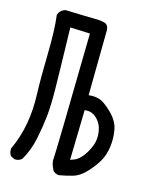

<svg xmlns="http://www.w3.org/2000/svg" viewBox="-118 -865 737 942"><g transform="rotate(15 250.0 -393.5)"><path d="M272.5 2Q256.8 0 245.1 -9.8Q231.4 -31.2 227.5 -58.6Q231.4 -104.5 241.2 -709L140.6 -712.9Q146.5 -478.5 147.5 -397Q148.4 -315.4 142.6 -260.7Q136.7 -206.1 124 -144.5Q111.3 -83 80.1 -29.3Q64.5 -15.6 43 -17.6L23.4 -27.3Q11.7 -43 13.7 -64.5Q44.9 -131.8 57.6 -203.1Q70.3 -274.4 67.4 -351.6Q64.5 -428.7 67.4 -555.2Q70.3 -681.6 60.5 -755.9Q69.3 -781.2 95.7 -789.1Q210 -785.2 243.2 -785.2Q276.4 -785.2 295.9 -779.3Q315.4 -773.4 317.4 -748L313.5 -415Q342.8 -418.9 368.2 -411.1Q393.6 -403.3 432.6 -365.2Q471.7 -327.1 479.5 -284.2Q487.3 -241.2 481.4 -198.2Q475.6 -155.3 457 -123Q438.5 -90.8 407.2 -57.1Q376 -23.4 341.8 -13.7Q307.6 -3.9 272.5 2ZM333 -94.7Q354.5 -106.4 372.1 -130.9Q389.6 -155.3 401.4 -186.5Q413.1 -217.8 407.2 -255.9Q401.4 -293.9 375 -319.3Q348.6 -344.7 313.5 -338.9L307.6 -85Z"/></g></svg>

Font: NaikaiFont
Style: Regular
Weight: 400
Version: Version 1.67